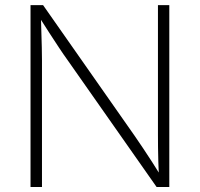

<svg xmlns="http://www.w3.org/2000/svg" viewBox="-20 -748 799 768"><path d="M102.1 0V-727.5H152.3L519 -204.1Q535.2 -181.2 552.5 -154.8Q569.8 -128.4 588.4 -100.1Q606.9 -71.8 625 -42L615.7 -41Q614.3 -71.3 613.3 -100.8Q612.3 -130.4 612.1 -158Q611.8 -185.5 611.8 -210V-727.5H657.2V0H606.4L251.5 -505.9Q232.9 -531.7 215.1 -558.8Q197.3 -585.9 177.2 -616.7Q157.2 -647.5 133.8 -684.6L143.6 -685.5Q144.5 -650.4 145.5 -618.2Q146.5 -585.9 147.2 -557.6Q147.9 -529.3 147.9 -506.3V0Z"/></svg>

Font: Inter 16pt ExtraLight
Style: Regular
Weight: 250
Version: Version 4.001;git-66647c0bb